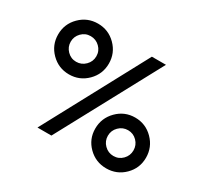

<svg xmlns="http://www.w3.org/2000/svg" viewBox="-142 -889 1167 1098"><g transform="rotate(30 442.0 -340.0)"><path d="M609 -220Q584 -195 584 -160Q584 -125 609 -100Q634 -75 669 -75Q704 -75 728.5 -100Q753 -125 753 -160Q753 -195 728.5 -220Q704 -245 669 -245Q634 -245 609 -220ZM668.5 -328Q738 -328 787 -278.5Q836 -229 836 -159.5Q836 -90 787 -41.5Q738 7 668.5 7Q599 7 550 -41.5Q501 -90 501 -159.5Q501 -229 550 -278.5Q599 -328 668.5 -328ZM215 -604Q180 -604 155.5 -579Q131 -554 131 -519.5Q131 -485 155.5 -460Q180 -435 215 -435Q250 -435 275 -460Q300 -485 300 -520Q300 -555 275 -579.5Q250 -604 215 -604ZM215.5 -687Q285 -687 334 -638Q383 -589 383 -519.5Q383 -450 334 -401Q285 -352 215.5 -352Q146 -352 97 -401Q48 -450 48 -519.5Q48 -589 97 -638Q146 -687 215.5 -687ZM304 1H212L576 -677H669Z"/></g></svg>

Font: Hind Mysuru Medium
Style: Regular
Weight: 500
Designer: Manushi Parikh, Hitesh Malaviya
Foundry: Indian Type Foundry
Version: Version 0.703;PS 1.0;hotconv 1.0.86;makeotf.lib2.5.63406